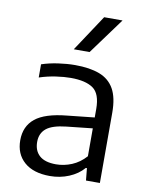

<svg xmlns="http://www.w3.org/2000/svg" viewBox="-90 -873 730 946"><g transform="rotate(10 275.0 -399.5)"><path d="M225.5 9Q142.5 9 97 -31Q51.5 -71 51.5 -139.5Q51.5 -209.5 100.2 -249Q149 -288.5 258 -299L393.5 -313.5V-356Q393.5 -432 356 -458.5Q318.5 -485 244 -485Q211 -485 169.8 -479Q128.5 -473 87.5 -459.5V-525.5Q124.5 -538 169.2 -544.5Q214 -551 254 -551Q327 -551 376 -532.5Q425 -514 449.8 -470.5Q474.5 -427 474.5 -351.5V0H405L399 -61H393.5Q365 -28 320.5 -9.5Q276 9 225.5 9ZM135 -146Q135 -102 162.2 -77.5Q189.5 -53 245 -53Q285 -53 323.8 -69Q362.5 -85 393.5 -119.5V-259L263.5 -245Q194 -237.5 164.5 -213.2Q135 -189 135 -146ZM233.5 -626.5 353.5 -808H445.5L312.5 -626.5Z"/></g></svg>

Font: Encode Sans SmExp
Style: Regular
Weight: 400
Width: 6
Designer: Multiple Designers
Foundry: Impallari Type
Version: Version 3.002; ttfautohint (v1.8.3) -l 8 -r 50 -G 200 -x 14 